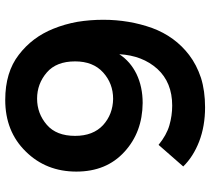

<svg xmlns="http://www.w3.org/2000/svg" viewBox="-55 -732 800 730"><g transform="rotate(-90 345.0 -367.0)"><path d="M330.1 -747.1Q210 -747.1 133.8 -668.9Q57.6 -591.8 57.6 -476.6Q57.6 -362.3 132.8 -293.9Q207 -225.6 318.4 -224.6Q379.9 -224.6 428.7 -248Q476.6 -271.5 503.9 -313.5Q499 -225.6 448.2 -168.9Q396.5 -112.3 308.6 -112.3Q270.5 -112.3 233.4 -123Q196.3 -133.8 159.2 -164.1Q131.8 -132.8 77.1 -70.3Q114.3 -32.2 171.9 -9.8Q230.5 12.7 301.8 12.7Q364.3 12.7 414.1 -2.9Q463.9 -19.5 501 -47.9Q571.3 -101.6 603.5 -188.5Q634.8 -276.4 634.8 -374Q634.8 -424.8 627 -472.7Q618.2 -521.5 600.6 -564.5Q568.4 -644.5 502 -695.3Q435.5 -747.1 330.1 -747.1ZM334 -336.9Q275.4 -337.9 234.4 -375Q193.4 -413.1 193.4 -481.4Q193.4 -552.7 235.4 -588.9Q278.3 -626 335 -626Q391.6 -626 434.6 -588.9Q476.6 -552.7 476.6 -481.4Q476.6 -413.1 434.6 -375Q392.6 -336.9 334 -336.9Z"/></g></svg>

Font: BM-Biotif
Style: Bold
Weight: 400
Designer: Deni Anggara
Version: Version 1.000;PS 001.000;hotconv 1.0.88;makeotf.lib2.5.64776